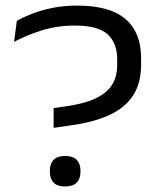

<svg xmlns="http://www.w3.org/2000/svg" viewBox="-20 -671 584 701"><path d="M175.8 -204.2V-276.5L221.6 -282.9Q286 -292 327 -310.8Q368 -329.5 387.9 -359.5Q407.8 -389.5 407.8 -433.3V-455.3Q407.8 -513.7 373 -545.7Q338.1 -577.7 252.5 -577.7Q188.8 -577.7 132 -559.9Q75.2 -542 31.4 -518.1L41.4 -594.8Q63.2 -607.6 95.6 -620.3Q128 -633.1 170.1 -641.9Q212.2 -650.6 261.6 -650.6Q381.5 -650.6 438.3 -601.3Q495.1 -552 495.1 -459.7V-434.1Q495.1 -366.8 465.3 -321.5Q435.5 -276.2 376.7 -249.8Q317.9 -223.4 230.9 -212.1ZM217.6 9.9Q189.6 9.9 175.8 -4.3Q162 -18.5 162 -44.2V-47.7Q162 -73.3 175.8 -87.5Q189.6 -101.6 217.6 -101.6Q245.9 -101.6 259.9 -87.5Q273.9 -73.3 273.9 -47.7V-44.2Q273.9 -18.5 259.9 -4.3Q245.9 9.9 217.6 9.9Z"/></svg>

Font: Anek Gurmukhi Medium SemiExpanded
Style: Regular
Weight: 500
Width: 6
Version: Version 1.003